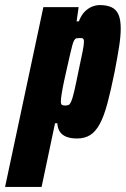

<svg xmlns="http://www.w3.org/2000/svg" viewBox="-82 -538 496 757"><path d="M-62 199 89 -510H228L220 -454H229Q238 -478 252 -492Q266 -506 281.5 -512Q297 -518 311 -518Q339 -518 357.5 -509.5Q376 -501 385 -481Q394 -461 394 -425Q394 -395 387.5 -353.5Q381 -312 370 -255Q355 -181 341.5 -130.5Q328 -80 311.5 -49.5Q295 -19 273.5 -5.5Q252 8 222 8Q196 8 179 1Q162 -6 153.5 -19.5Q145 -33 144 -52H135L82 199ZM175 -122Q184 -122 189 -124.5Q194 -127 199 -138.5Q204 -150 210.5 -177.5Q217 -205 227 -255Q238 -307 243.5 -334Q249 -361 249 -373Q249 -381 247 -384Q245 -387 241.5 -387.5Q238 -388 232 -388Q225 -388 220 -387Q215 -386 211 -380Q207 -374 203 -359Q200 -349 195 -326.5Q190 -304 183.5 -276Q177 -248 171 -220Q165 -192 161.5 -170Q158 -148 158 -139Q158 -127 162.5 -124.5Q167 -122 175 -122Z"/></svg>

Font: Saira Condensed Black
Style: Italic
Weight: 900
Width: 3
Italic angle: -12°
Designer: Hector Gatti with collaboration of the Omnibus-Type team
Foundry: Omnibus-Type
Version: Version 1.101